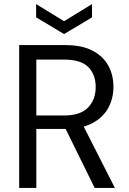

<svg xmlns="http://www.w3.org/2000/svg" viewBox="-20 -921 633 941"><path d="M74 0V-700H300Q382 -700 434 -672.5Q486 -645 511 -599Q536 -553 536 -495Q536 -439 510.5 -392Q485 -345 432 -317Q379 -289 296 -289H158V0ZM444 0 290 -313H384L543 0ZM158 -355H294Q374 -355 411.5 -394Q449 -433 449 -494Q449 -556 412.5 -592.5Q376 -629 293 -629H158ZM294 -754 157 -836V-901L294 -817L431 -901V-836Z"/></svg>

Font: DM Sans 20pt
Style: Regular
Weight: 400
Version: Version 4.004;gftools[0.9.30]